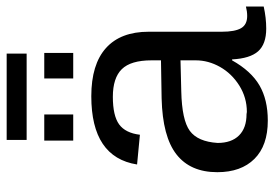

<svg xmlns="http://www.w3.org/2000/svg" viewBox="-148 -694 851 596"><g transform="rotate(-90 278.0 -395.5)"><path d="M202.1 9.8Q124.5 9.8 83.3 -31.7Q42 -73.2 42 -147Q42 -230.5 97.2 -273.7Q152.3 -316.9 271 -319.8L389.2 -321.8V-351.1Q389.2 -415.5 361.8 -443.4Q334.5 -471.2 275.9 -471.2Q217.3 -471.2 190.4 -451.7Q163.6 -432.1 158.2 -387.2L65.9 -396Q88.4 -538.1 277.8 -538.1Q376.5 -538.1 427.2 -492.7Q478 -447.3 478 -359.9V-132.8Q478 -92.3 489 -73.2Q500 -54.2 526.9 -54.2Q541 -54.2 556.2 -58.1V-2.9Q521 4.9 487.8 4.9Q439.5 4.9 417.2 -20.3Q395 -45.4 392.1 -101.1H389.2Q356 -42 311.5 -16.1Q267.1 9.8 202.1 9.8ZM222.2 -56.2 229 -55.2Q273.4 -55.2 310.8 -78.6Q348.1 -102.1 368.7 -138.4Q389.2 -174.8 389.2 -213.9V-216.8V-261.2L293 -258.8Q203.6 -256.8 170.2 -232.2Q136.7 -207.5 132.8 -146Q132.8 -103 156 -79.6Q179.2 -56.2 222.2 -56.2ZM412.1 -594.2H333V-684.1H412.1ZM221.2 -594.2H140.1V-684.1H221.2ZM410.2 -800.8V-738.8H142.1V-800.8Z"/></g></svg>

Font: Libra Sans Modern
Style: Regular
Weight: 400
Foundry: Stefan Peev, Context Ltd
Version: Version 1.000